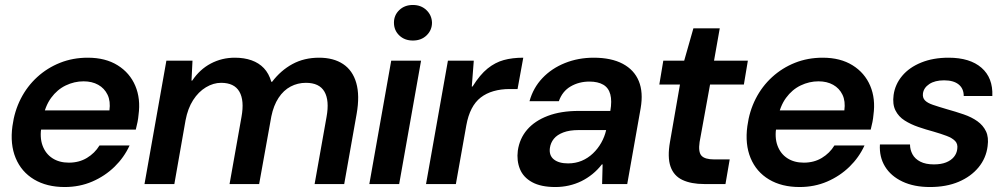

<svg xmlns="http://www.w3.org/2000/svg" viewBox="-20 -740 4035 772"><path d="M240 12Q168 12 117 -18.5Q66 -49 43 -104.5Q20 -160 30 -233Q38 -293 63.5 -343Q89 -393 129.5 -430Q170 -467 221.5 -487.5Q273 -508 333 -508Q404 -508 453 -477.5Q502 -447 524 -395Q546 -343 537 -278Q536 -265 533 -249.5Q530 -234 526 -219H113L127 -296H420Q425 -333 412.5 -359Q400 -385 375 -399Q350 -413 316 -413Q279 -413 244.5 -396.5Q210 -380 185.5 -346.5Q161 -313 152 -262L147 -233Q139 -188 151 -155Q163 -122 190.5 -104Q218 -86 257 -86Q298 -86 329.5 -105Q361 -124 380 -155H501Q479 -107 440.5 -69.5Q402 -32 351 -10Q300 12 240 12Z M561 0 649 -496H754L750 -416H753Q783 -461 827.5 -484.5Q872 -508 924 -508Q962 -508 991.5 -497.5Q1021 -487 1041 -466Q1061 -445 1071 -411H1074Q1109 -457 1156 -482.5Q1203 -508 1263 -508Q1321 -508 1359.5 -482.5Q1398 -457 1412.5 -406.5Q1427 -356 1414 -282L1364 0H1245L1293 -270Q1305 -336 1284.5 -371.5Q1264 -407 1210 -407Q1177 -407 1148.5 -392Q1120 -377 1100 -346.5Q1080 -316 1071 -272L1022 0H903L951 -270Q963 -336 942.5 -371.5Q922 -407 869 -407Q838 -407 808 -389Q778 -371 756.5 -337.5Q735 -304 726 -256L681 0Z M1465 0 1553 -496H1673L1585 0ZM1640 -577Q1607 -577 1585.5 -597.5Q1564 -618 1564 -649Q1564 -679 1585.5 -699.5Q1607 -720 1640 -720Q1673 -720 1694.5 -699.5Q1716 -679 1717 -649Q1717 -619 1695.5 -598Q1674 -577 1640 -577Z M1693 0 1781 -496H1885L1877 -392H1880Q1910 -440 1940.5 -464.5Q1971 -489 2005.5 -498.5Q2040 -508 2084 -508L2061 -382H2029Q1994 -382 1964.5 -373.5Q1935 -365 1913 -348Q1891 -331 1876.5 -303Q1862 -275 1855 -236L1813 0Z M2213 12Q2155 12 2119.5 -7.5Q2084 -27 2070.5 -60.5Q2057 -94 2062 -134Q2069 -183 2099.5 -218.5Q2130 -254 2182.5 -274Q2235 -294 2307 -294H2434Q2441 -334 2434 -360.5Q2427 -387 2405.5 -399.5Q2384 -412 2350 -412Q2308 -412 2274.5 -392.5Q2241 -373 2227 -333H2109Q2124 -387 2161 -426Q2198 -465 2251.5 -486.5Q2305 -508 2367 -508Q2438 -508 2484 -483.5Q2530 -459 2548.5 -414Q2567 -369 2556 -305L2502 0H2401L2403 -79H2400Q2383 -57 2362 -40Q2341 -23 2317.5 -11.5Q2294 0 2267.5 6Q2241 12 2213 12ZM2264 -83Q2294 -83 2319 -93.5Q2344 -104 2364 -123Q2384 -142 2397.5 -166Q2411 -190 2417 -216V-217H2306Q2270 -217 2245 -207.5Q2220 -198 2207 -182Q2194 -166 2191 -145Q2187 -115 2207 -99Q2227 -83 2264 -83Z M2812 0Q2759 0 2724 -16.5Q2689 -33 2676 -70.5Q2663 -108 2674 -170L2714 -400H2631L2647 -496H2731L2768 -626H2874L2851 -496H2987L2971 -400H2835L2793 -169Q2787 -129 2800.5 -114Q2814 -99 2852 -99H2914L2897 0Z M3195 12Q3123 12 3072 -18.5Q3021 -49 2998 -104.5Q2975 -160 2985 -233Q2993 -293 3018.5 -343Q3044 -393 3084.5 -430Q3125 -467 3176.5 -487.5Q3228 -508 3288 -508Q3359 -508 3408 -477.5Q3457 -447 3479 -395Q3501 -343 3492 -278Q3491 -265 3488 -249.5Q3485 -234 3481 -219H3068L3082 -296H3375Q3380 -333 3367.5 -359Q3355 -385 3330 -399Q3305 -413 3271 -413Q3234 -413 3199.5 -396.5Q3165 -380 3140.5 -346.5Q3116 -313 3107 -262L3102 -233Q3094 -188 3106 -155Q3118 -122 3145.5 -104Q3173 -86 3212 -86Q3253 -86 3284.5 -105Q3316 -124 3335 -155H3456Q3434 -107 3395.5 -69.5Q3357 -32 3306 -10Q3255 12 3195 12Z M3719 12Q3655 12 3608.5 -10Q3562 -32 3538.5 -70.5Q3515 -109 3518 -159H3639Q3639 -138 3649 -119.5Q3659 -101 3680.5 -90Q3702 -79 3735 -79Q3764 -79 3784 -87Q3804 -95 3815.5 -109Q3827 -123 3829 -141Q3832 -161 3820.5 -173Q3809 -185 3786.5 -193.5Q3764 -202 3733 -211Q3703 -219 3672.5 -229.5Q3642 -240 3617.5 -255.5Q3593 -271 3580.5 -296Q3568 -321 3573 -358Q3579 -401 3607.5 -435Q3636 -469 3684 -488.5Q3732 -508 3794 -508Q3880 -508 3926.5 -467.5Q3973 -427 3970 -354H3855Q3855 -384 3834.5 -400.5Q3814 -417 3776 -417Q3739 -417 3716.5 -402Q3694 -387 3691 -364Q3689 -347 3699 -336.5Q3709 -326 3731 -318.5Q3753 -311 3787 -301Q3823 -291 3855 -280Q3887 -269 3910 -252.5Q3933 -236 3944.5 -212Q3956 -188 3951 -152Q3945 -104 3914.5 -67Q3884 -30 3834.5 -9Q3785 12 3719 12Z"/></svg>

Font: DM Sans 36pt SemiBold
Style: Italic
Weight: 600
Italic angle: -10°
Designer: Colophon Foundry, Jonny Pinhorn
Foundry: Colophon Foundry
Version: Version 4.004;gftools[0.9.30]